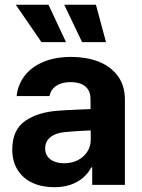

<svg xmlns="http://www.w3.org/2000/svg" viewBox="-20 -776 597 806"><path d="M298.9 -225.3 252.1 -221.4Q213.5 -218 191.6 -200.2Q169.6 -182.4 169.6 -152.6Q169.6 -133 179.7 -119.1Q189.7 -105.2 207.9 -98Q226.1 -90.7 248.9 -90.7Q281.5 -90.7 307 -103.8Q332.5 -116.9 346.7 -139.5Q361 -162.1 361 -189.6L359.9 -360.7Q359.9 -383.3 350.3 -399.2Q340.7 -415.1 321.6 -423.2Q302.5 -431.3 275.7 -431.3Q239.5 -431.3 216.4 -415.9Q193.4 -400.5 187.5 -372.7H49.9Q54.6 -419.5 82.7 -456.9Q110.8 -494.3 160.9 -515.7Q210.9 -537.1 279.1 -537.1Q341 -537.1 391.6 -518.2Q442.1 -499.3 473.2 -458.9Q504.3 -418.5 504.3 -357.3V0H367.1V-73.4H363.2Q350.1 -48.4 328.7 -30Q307.3 -11.5 277.1 -0.8Q246.8 9.9 207.7 9.9Q156.4 9.9 116.8 -8.2Q77.1 -26.4 54.3 -62.1Q31.5 -97.8 31.5 -148.2Q31.5 -231.2 86.2 -268.7Q140.9 -306.3 228.5 -311.6Q243.2 -313.1 318.9 -316.4L366.9 -318.3L367.8 -229Q348 -228.4 298.9 -225.3ZM46.3 -756.1H183.5L257.1 -599.2H154ZM249.6 -756.1H382.7L425 -599.2H324.6Z"/></svg>

Font: Pretendard GOV Variable
Style: Regular
Weight: 400
Designer: Base glyphs from Inter by Rasmus Andersson; Hangul glyphs from Noto Sans CJK(Source Han Sans) by Jang Soo-young and Kang
Foundry: Kil Hyung-jin
Version: Version 1.307;Glyphs 3.2 (3192)